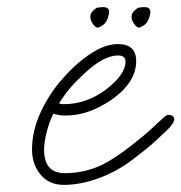

<svg xmlns="http://www.w3.org/2000/svg" viewBox="-20 -502 510 540"><path d="M160 18Q118 18 94 -11Q70 -40 70 -82Q70 -154 118 -230Q131 -251 148 -271.5Q165 -292 185 -311Q215 -340 248 -359Q281 -378 312 -378Q363 -378 363 -330Q363 -270 293 -221Q228 -177 165 -177Q154 -177 145.5 -178.5Q137 -180 130 -182Q120 -163 112 -133Q104 -103 104 -81Q104 -15 162 -15Q209 -15 251 -31.5Q293 -48 351 -94Q387 -122 405 -139Q423 -156 444 -175Q450 -179 455 -179Q460 -179 465 -176Q470 -173 470 -167Q470 -156 450 -136Q433 -120 414 -102.5Q395 -85 354 -54Q310 -20 258 -1Q206 18 160 18ZM159 -209Q191 -209 220 -219Q249 -229 275 -248Q333 -291 333 -329Q333 -346 312 -346Q272 -346 219 -297Q193 -273 176.5 -253.5Q160 -234 146 -211Q152 -209 159 -209ZM374 -425Q367 -422 358.5 -433Q350 -444 350 -455Q350 -465 358 -472Q366 -479 368 -480Q373 -481 377.5 -481.5Q382 -482 386 -482Q403 -482 403 -468Q403 -465 401 -457Q399 -448 393.5 -439.5Q388 -431 374 -425ZM258 -425Q251 -422 242.5 -433Q234 -444 234 -455Q234 -465 242 -472Q250 -479 252 -480Q257 -481 261.5 -481.5Q266 -482 270 -482Q287 -482 287 -468Q287 -465 285 -457Q283 -448 277.5 -439.5Q272 -431 258 -425Z"/></svg>

Font: Oooh Baby
Style: Regular
Weight: 400
Designer: Robert E. Leuschke
Foundry: Robert E. Leuschke
Version: Version 1.011; ttfautohint (v1.8.3)